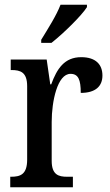

<svg xmlns="http://www.w3.org/2000/svg" viewBox="-20 -786 463 806"><path d="M153 -619V-606H196C247 -646 323 -721 345 -756V-766H234C217 -721 181 -665 153 -619ZM23 0H286V-44H262C226 -44 197 -52 197 -111V-274C197 -361 221 -476 276 -476C309 -476 319 -451 319 -396C381 -396 410 -424 410 -469C410 -515 382 -546 321 -546C250 -546 219 -497 195 -432H191L176 -536H25V-492H28C66 -492 94 -483 94 -424V-116C94 -53 65 -44 26 -44H23Z"/></svg>

Font: Noto Serif Sinhala Condensed Medium
Style: Regular
Weight: 500
Width: 3
Designer: Jelle Bosma - Monotype Design Team
Foundry: Monotype Imaging Inc.
Version: Version 2.007